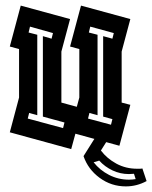

<svg xmlns="http://www.w3.org/2000/svg" viewBox="-20 -520 543 685"><path d="M15 -48 48 -172V-345L15 -354L54 -500L230 -452L199 -336V-154L254 -139L263 -172V-345L230 -354L269 -500L445 -452L414 -336V-154L445 -146L406 0L249 -43L234 12ZM133 -391 164 -382 169 -402 87 -425 82 -404 113 -396V-109L84 -117L79 -97L205 -63L210 -83L133 -104ZM348 -391 381 -382 386 -402 302 -425 297 -404 328 -396V-109L299 -117L294 -97L376 -75L381 -95L348 -104ZM278 37 334 -52 369 -29 340 17Q362 46 395.5 64Q429 82 469 82Q474 82 479 82Q484 82 488 81L503 126Q468 145 429 145Q377 145 335.5 114.5Q294 84 278 37ZM464 119 458 100Q449 101 440 101Q409 101 381.5 88Q354 75 334 53L314 59Q336 87 369 104Q402 121 440 121Q446 121 452 120.5Q458 120 464 119Z"/></svg>

Font: Blaka Hollow
Style: Regular
Weight: 400
Designer: Mohamed Gaber
Foundry: Kief Type Foundry
Version: Version 1.003; ttfautohint (v1.8.4.7-5d5b)